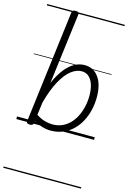

<svg xmlns="http://www.w3.org/2000/svg" viewBox="-178 -971 954 1427"><g transform="rotate(15 299.0 -258.0)"><path d="M107 14Q93 14 86.5 8.5Q80 3 82 -7L190 -871Q192 -882 198.5 -886.5Q205 -891 219 -891Q233 -891 239.5 -886Q246 -881 244 -870L175 -325Q206 -395 240.5 -437.5Q275 -480 312 -499.5Q349 -519 388 -519Q456 -519 496 -464Q536 -409 536 -311Q536 -261 525 -213.5Q514 -166 492 -124Q470 -82 437.5 -50.5Q405 -19 362 -1Q319 17 267 17Q234 17 201.5 7Q169 -3 137 -24L135 -4Q133 5 126.5 9.5Q120 14 107 14ZM143 -71Q179 -48 210 -39.5Q241 -31 269 -31Q309 -31 342 -45.5Q375 -60 400.5 -86Q426 -112 443.5 -147Q461 -182 470.5 -223Q480 -264 480 -308Q480 -354 469 -390Q458 -426 435.5 -447.5Q413 -469 378 -469Q338 -469 298 -438Q258 -407 221.5 -341.5Q185 -276 156 -170ZM0 365H598V375H0ZM0 -20H598V0H0ZM0 -505H598V-500H0ZM0 -885H598V-875H0Z"/></g></svg>

Font: Playwrite GB S Guides
Style: Italic
Weight: 400
Italic angle: -7.01216°
Designer: Veronika Burian, José Scaglione
Foundry: TypeTogether
Version: Version 1.002